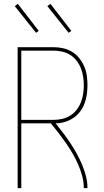

<svg xmlns="http://www.w3.org/2000/svg" viewBox="-20 -981 540 1001"><path d="M72 0V-735H259Q284 -735 309 -729.5Q334 -724 355.5 -711Q377 -698 393 -678Q409 -658 419 -635Q429 -612 432.5 -587Q436 -562 436 -536Q436 -512 432.5 -488Q429 -464 420.5 -441Q412 -418 397 -398.5Q382 -379 361.5 -365.5Q341 -352 317.5 -345Q294 -338 270 -338Q290 -313 309.5 -287.5Q329 -262 346.5 -235.5Q364 -209 379.5 -181Q395 -153 407.5 -123.5Q420 -94 428 -63Q436 -32 436 0H417Q417 -32 408.5 -63.5Q400 -95 387 -124.5Q374 -154 358 -181.5Q342 -209 323.5 -235.5Q305 -262 285.5 -287.5Q266 -313 245 -338H91V0ZM259 -356Q281 -356 303.5 -361Q326 -366 345.5 -378Q365 -390 379 -408Q393 -426 401.5 -447Q410 -468 413.5 -491Q417 -514 417 -536Q417 -559 413.5 -581.5Q410 -604 401.5 -625.5Q393 -647 379 -665Q365 -683 345.5 -695Q326 -707 303.5 -712Q281 -717 259 -717H91V-356ZM338 -810 227 -949 243 -961 352 -820ZM168 -810 57 -949 73 -961 182 -820Z"/></svg>

Font: Iosevka Term Curly Thin
Style: Regular
Weight: 100
Designer: Belleve Invis
Foundry: Belleve Invis
Version: Version 32.3.0